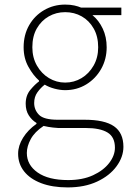

<svg xmlns="http://www.w3.org/2000/svg" viewBox="-20 -560 570 837"><path d="M275 257Q208 257 159.5 238.5Q111 220 85 187Q59 154 59 110Q59 75 80.5 40.5Q102 6 139 -20V-24Q119 -36 105.5 -57Q92 -78 92 -108Q92 -144 112.5 -168.5Q133 -193 150 -205V-209Q125 -231 104 -268.5Q83 -306 83 -354Q83 -408 107 -450Q131 -492 172.5 -516Q214 -540 264 -540Q287 -540 304.5 -536Q322 -532 333 -527H509V-494H383Q411 -471 428 -435Q445 -399 445 -354Q445 -302 421 -259.5Q397 -217 356 -192Q315 -167 264 -167Q242 -167 217.5 -173.5Q193 -180 175 -191Q157 -177 143 -157.5Q129 -138 129 -111Q129 -81 150 -59.5Q171 -38 232 -38H349Q436 -38 477 -9.5Q518 19 518 80Q518 124 488 165Q458 206 403.5 231.5Q349 257 275 257ZM264 -200Q303 -200 335.5 -219.5Q368 -239 388 -274Q408 -309 408 -354Q408 -401 388.5 -435.5Q369 -470 336.5 -488.5Q304 -507 264 -507Q225 -507 192.5 -488.5Q160 -470 140.5 -436Q121 -402 121 -354Q121 -309 141 -274Q161 -239 193.5 -219.5Q226 -200 264 -200ZM277 225Q340 225 385.5 204Q431 183 456 150.5Q481 118 481 84Q481 37 448.5 17.5Q416 -2 354 -2H234Q229 -2 210.5 -4Q192 -6 170 -11Q131 15 114 46.5Q97 78 97 107Q97 159 144 192Q191 225 277 225Z"/></svg>

Font: Noto Sans HK Thin
Style: Regular
Weight: 100
Designer: Ryoko NISHIZUKA 西塚涼子 (kana, bopomofo & ideographs); Paul D. Hunt (Latin, Greek & Cyrillic); Sandoll Communications 산돌커뮤니
Foundry: Adobe
Version: Version 2.004-H2;hotconv 1.0.118;makeotfexe 2.5.65603